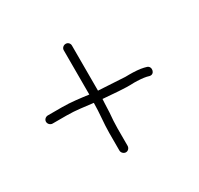

<svg xmlns="http://www.w3.org/2000/svg" viewBox="-116 -690 820 792"><g transform="rotate(-30 294.0 -294.0)"><path d="M292 -58V-141C292 -164.3 293.8 -189 296 -213L298 -259C298 -265 298.3 -271 299 -277C349.2 -273.9 396.2 -267.4 445 -270C464.2 -270 487.8 -268.4 503 -265L514 -262C539.3 -255.7 546 -294.3 523 -300L512 -303C493.9 -307.5 468.2 -309 445 -309C433 -308.3 419.7 -308.7 405 -310C369.8 -311.7 338.3 -313.7 300 -316V-531C300 -541.6 291.6 -550 281 -550C270.4 -550 261 -541.6 261 -531V-320C223.4 -325 180.4 -331 138 -331H70C59.4 -331 50 -322.6 50 -312C50 -301.4 59.4 -292 70 -292H138C180.9 -292 220.9 -285.3 260 -281C260 -233.6 253 -187 253 -141V-58C253 -47.4 262.4 -38 273 -38C283.6 -38 292 -47.4 292 -58Z"/></g></svg>

Font: Just Breathe
Style: Regular
Weight: 400
Foundry: Cannot Into Space Fonts
Version: Version 0.72